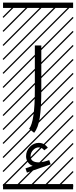

<svg xmlns="http://www.w3.org/2000/svg" viewBox="-23 -990 577 1453"><path d="M235.4 15.1 197.3 -15.1Q240.7 -69.8 240.7 -309.6V-646H289.6V-309.6Q289.6 -174.3 277.8 -98.6Q266.1 -22.9 235.4 15.1ZM0 402.8H530.3V442.9H0ZM0 -970.2H530.3V-930.2H0ZM526.9 410.6 533.7 417.5 525.4 425.8 518.6 418.9ZM526.9 304.7 533.7 311.5 419.4 425.8 412.6 418.9ZM526.9 198.7 533.7 205.6 313.5 425.8 306.6 418.9ZM526.9 92.3 533.7 99.1 207.5 425.8 200.7 418.9ZM526.9 -13.2 533.7 -6.3 101.6 425.8 94.7 418.9ZM526.9 -119.1 533.7 -112.3 3.4 418 -3.4 411.1ZM526.9 -225.6 533.7 -218.8 3.4 311.5 -3.4 304.7ZM526.9 -331.5 533.7 -324.7 3.4 205.6 -3.4 198.7ZM526.9 -438 533.7 -431.2 3.4 99.1 -3.4 92.3ZM526.9 -543.5 533.7 -536.6 3.4 -6.3 -3.4 -13.2ZM526.9 -649.4 533.7 -642.6 3.4 -112.3 -3.4 -119.1ZM526.9 -755.9 533.7 -749 3.4 -218.8 -3.4 -225.6ZM526.9 -861.8 533.7 -855 3.4 -324.7 -3.4 -331.5ZM516.6 -958 523.4 -951.2 3.4 -431.2 -3.4 -438ZM411.1 -958 418 -951.2 3.4 -536.6 -3.4 -543.5ZM305.2 -958 312 -951.2 3.4 -642.6 -3.4 -649.4ZM198.7 -958 205.6 -951.2 3.4 -749 -3.4 -755.9ZM92.3 -958 99.1 -951.2 3.4 -855 -3.4 -861.8ZM338.9 127.9 311.5 147.5Q295.9 125.5 270 125.5Q247.1 125.5 227.8 145.3Q208.5 165 208.5 192.9Q208.5 238.8 271.5 238.8Q298.8 238.8 349.6 221.7L360.4 253.9L180.7 316.4L169.9 284.2L224.1 265.1Q199.7 255.9 187 236.1Q174.3 216.3 174.3 192.9Q174.3 150.9 203.1 121.1Q231.9 91.3 270 91.3Q312.5 91.3 338.9 127.9Z"/></svg>

Font: AzarMehrMSRS3
Style: Regular
Weight: 1
Designer: Amin Abedi
Version: Version 1.00